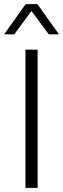

<svg xmlns="http://www.w3.org/2000/svg" viewBox="-34 -908 305 928"><path d="M89 0V-668H148V0ZM202 -742 118 -855 35 -742H-14L90 -888H147L251 -742Z"/></svg>

Font: Celebes Light
Style: Regular
Weight: 300
Designer: Anugrah Pasau
Foundry: Lafontype
Version: Version 1.000; ttfautohint (v1.8.4)